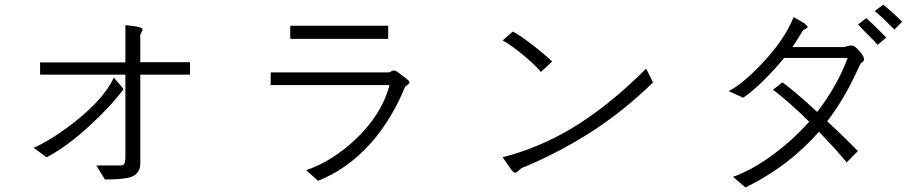

<svg xmlns="http://www.w3.org/2000/svg" viewBox="-20 -831 4040 844"><path d="M579.1 -714.8 531.2 -720.7V-556.6H156.2V-502.9H531.2V-140.6Q531.2 -115.2 524.4 -108.4Q519.5 -103.5 504.9 -103.5H403.3L441.4 -42Q527.3 -42 557.6 -53.7Q596.7 -68.4 596.7 -113.3V-502.9H815.4V-557.6H596.7V-668Q595.7 -673.8 597.7 -680.7Q599.6 -683.6 602.5 -689.5Q608.4 -700.2 606.4 -704.1Q602.5 -710 579.1 -714.8ZM523.4 -439.5 480.5 -490.2Q456.1 -437.5 403.3 -380.9Q358.4 -333 296.9 -286.1Q246.1 -247.1 194.3 -215.8Q149.4 -189.5 127.9 -181.6L184.6 -139.6Q272.5 -184.6 376 -280.3Q466.8 -363.3 523.4 -439.5Z M1255.9 -717.8V-660.2H1686.5V-717.8ZM1169.9 -512.7V-457H1692.4Q1658.2 -327.1 1542 -217.8Q1440.4 -122.1 1326.2 -83L1377.9 -36.1Q1508.8 -87.9 1611.3 -203.1Q1702.1 -306.6 1759.8 -447.3Q1761.7 -451.2 1765.6 -454.1Q1768.6 -456.1 1772.5 -459Q1783.2 -465.8 1779.3 -472.7Q1773.4 -481.4 1734.4 -509.8Q1720.7 -520.5 1712.9 -521.5Q1708 -521.5 1700.2 -517.6Q1697.3 -515.6 1694.3 -514.6Q1690.4 -512.7 1686.5 -512.7Z M2234.4 -692.4 2189.5 -653.3Q2224.6 -634.8 2281.2 -587.9Q2338.9 -540 2357.4 -514.6L2407.2 -560.5Q2373 -593.8 2316.4 -636.7Q2261.7 -678.7 2234.4 -692.4ZM2850.6 -468.8 2820.3 -529.3Q2651.4 -360.4 2486.3 -262.7Q2344.7 -179.7 2189.5 -139.6L2229.5 -82Q2239.3 -71.3 2245.1 -71.3Q2249 -71.3 2256.8 -78.1Q2263.7 -85 2269.5 -89.8Q2280.3 -96.7 2293.9 -100.6Q2453.1 -168.9 2590.8 -258.8Q2731.4 -351.6 2850.6 -468.8Z M3514.6 -729.5 3468.8 -755.9Q3426.8 -652.3 3323.2 -544.9Q3237.3 -456.1 3182.6 -430.7L3247.1 -401.4Q3282.2 -424.8 3332 -472.7Q3381.8 -521.5 3426.8 -576.2H3706.1Q3683.6 -514.6 3648.4 -453.1Q3615.2 -394.5 3572.3 -338.9Q3519.5 -387.7 3481.4 -419.9Q3437.5 -457 3418.9 -468.8L3377.9 -436.5Q3412.1 -411.1 3455.1 -373Q3495.1 -337.9 3537.1 -295.9Q3458 -208 3366.2 -142.6Q3278.3 -80.1 3202.1 -53.7L3256.8 -6.8Q3354.5 -54.7 3438.5 -119.1Q3515.6 -178.7 3580.1 -252Q3618.2 -211.9 3651.4 -175.8Q3682.6 -140.6 3702.1 -117.2L3751 -167Q3726.6 -192.4 3692.4 -225.6Q3654.3 -262.7 3616.2 -297.9Q3659.2 -353.5 3695.3 -417Q3727.5 -473.6 3756.8 -539.1Q3759.8 -545.9 3763.7 -551.8Q3766.6 -553.7 3771.5 -558.6Q3779.3 -565.4 3778.3 -571.3Q3778.3 -580.1 3764.6 -598.6Q3743.2 -625 3730.5 -629.9Q3721.7 -632.8 3708 -628.9Q3702.1 -627 3698.2 -626Q3692.4 -624 3686.5 -624H3463.9Q3476.6 -643.6 3487.3 -661.1Q3498 -677.7 3506.8 -692.4Q3508.8 -696.3 3513.7 -700.2Q3516.6 -702.1 3521.5 -704.1Q3530.3 -709 3530.3 -711.9Q3529.3 -717.8 3514.6 -729.5ZM3862.3 -810.5 3825.2 -782.2Q3836.9 -773.4 3856.4 -754.9Q3869.1 -744.1 3891.6 -720.7L3912.1 -701.2L3945.3 -735.4Q3924.8 -756.8 3901.4 -777.3Q3879.9 -796.9 3862.3 -810.5ZM3788.1 -751 3752 -723.6Q3761.7 -711.9 3785.2 -688.5Q3819.3 -654.3 3821.3 -652.3L3837.9 -633.8L3876 -666L3861.3 -680.7Q3835 -707 3822.3 -719.7Q3800.8 -740.2 3788.1 -751Z"/></svg>

Font: DotumChe
Style: Regular
Weight: 400
Monospace: yes
Version: Version 2.21